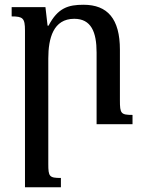

<svg xmlns="http://www.w3.org/2000/svg" viewBox="-20 -522 608 807"><path d="M537 -39C488 -39 484 -45 484 -100V-313C484 -443 432 -502 331 -502C267 -502 223 -489 184 -414H180L171 -492H29V-453C76 -453 85 -446 85 -394V265H236V226C187 226 183 220 183 167V-276C183 -361 204 -443 292 -443C363 -443 386 -388 386 -301V0H537Z"/></svg>

Font: Noto Serif Armenian
Style: Regular
Weight: 400
Designer: Monotype Design Team
Foundry: Monotype Imaging Inc.
Version: Version 1.901